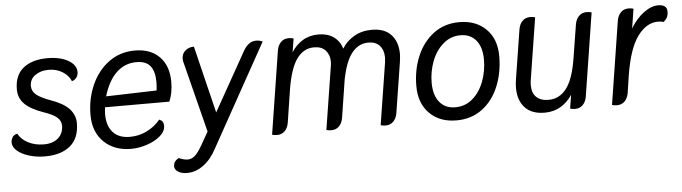

<svg xmlns="http://www.w3.org/2000/svg" viewBox="-45 -701 3729 1050"><g transform="rotate(-5 1819.5 -176.0)"><path d="M3 -80Q3 -92 10 -106Q17 -120 38 -125Q56 -92 93.5 -73Q131 -54 179 -54Q228 -54 257 -79.5Q286 -105 286 -147Q286 -174 264.5 -193Q243 -212 192 -229Q121 -254 89 -286.5Q57 -319 57 -366Q57 -444 105.5 -483Q154 -522 238 -522Q308 -522 352 -496.5Q396 -471 396 -433Q396 -415 386.5 -402Q377 -389 361 -385Q349 -416 316 -437Q283 -458 238 -458Q195 -458 165 -436.5Q135 -415 135 -378Q135 -350 158 -330.5Q181 -311 236 -291Q305 -267 336.5 -233Q368 -199 368 -154Q368 -72 318 -30Q268 12 179 12Q132 12 91.5 -0.5Q51 -13 27 -34Q3 -55 3 -80Z M446 -192Q446 -280 479.5 -355.5Q513 -431 574.5 -476.5Q636 -522 718 -522Q804 -522 853 -472Q902 -422 902 -334Q902 -273 882 -227H529Q526 -206 526 -188Q526 -125 558 -89.5Q590 -54 651 -54Q701 -54 745 -76Q789 -98 818 -134Q842 -125 842 -99Q842 -68 812.5 -42.5Q783 -17 738.5 -2.5Q694 12 652 12Q560 12 503 -43Q446 -98 446 -192ZM818 -294Q821 -320 821 -341Q821 -398 797.5 -428Q774 -458 721 -458Q657 -458 611 -414Q565 -370 540 -286Z M877 127Q877 113 885.5 101.5Q894 90 907 85Q934 97 955 97Q976 97 994 81.5Q1012 66 1035 26L1076 -46L977 -437Q975 -443 975 -455Q975 -481 994 -498Q1013 -515 1042 -515L1132 -146L1314 -470Q1342 -518 1383 -518Q1403 -518 1419 -510L1108 50Q1079 106 1036.5 138Q994 170 945 170Q915 170 896 158Q877 146 877 127Z M2161 -377Q2161 -363 2157 -333L2113 -55Q2108 -27 2091.5 -10.5Q2075 6 2049 6Q2034 6 2022 2L2076 -339Q2078 -357 2078 -365Q2078 -405 2056.5 -429.5Q2035 -454 1994 -454Q1941 -454 1904.5 -409.5Q1868 -365 1848 -266L1815 -55Q1810 -27 1793.5 -10.5Q1777 6 1751 6Q1736 6 1724 2L1778 -339Q1781 -354 1781 -368Q1781 -406 1759 -430Q1737 -454 1696 -454Q1639 -454 1601.5 -403Q1564 -352 1545 -236L1517 -55Q1512 -27 1495.5 -10.5Q1479 6 1453 6Q1438 6 1426 2L1498 -455Q1503 -483 1519.5 -499.5Q1536 -516 1562 -516Q1577 -516 1589 -512L1577 -437Q1601 -476 1638.5 -499Q1676 -522 1726 -522Q1776 -522 1809 -498.5Q1842 -475 1855 -433Q1878 -472 1920.5 -497Q1963 -522 2019 -522Q2089 -522 2125 -482.5Q2161 -443 2161 -377Z M2235 -194Q2235 -283 2266.5 -357.5Q2298 -432 2357.5 -477Q2417 -522 2499 -522Q2590 -522 2645.5 -467Q2701 -412 2701 -318Q2701 -228 2670 -152.5Q2639 -77 2579.5 -32.5Q2520 12 2438 12Q2346 12 2290.5 -43.5Q2235 -99 2235 -194ZM2616 -307Q2616 -374 2585 -412Q2554 -450 2499 -450Q2445 -450 2404 -414.5Q2363 -379 2341.5 -322.5Q2320 -266 2320 -205Q2320 -137 2351 -98.5Q2382 -60 2438 -60Q2493 -60 2533.5 -95.5Q2574 -131 2595 -187.5Q2616 -244 2616 -307Z M2777 -136Q2777 -156 2780 -177L2824 -455Q2829 -483 2845.5 -499.5Q2862 -516 2888 -516Q2903 -516 2915 -512L2861 -171Q2859 -161 2859 -143Q2859 -101 2882.5 -78.5Q2906 -56 2949 -56Q3009 -56 3048 -107Q3087 -158 3105 -274L3134 -455Q3139 -483 3155.5 -499.5Q3172 -516 3198 -516Q3213 -516 3225 -512L3153 -55Q3148 -27 3131.5 -10.5Q3115 6 3089 6Q3074 6 3062 2L3074 -73Q3049 -34 3010.5 -11Q2972 12 2922 12Q2851 12 2814 -28Q2777 -68 2777 -136Z M3292 2 3364 -455Q3369 -483 3385.5 -499.5Q3402 -516 3428 -516Q3443 -516 3455 -512L3438 -405Q3468 -456 3510 -487.5Q3552 -519 3590 -519Q3639 -519 3639 -481Q3639 -460 3631.5 -447Q3624 -434 3611 -425Q3603 -430 3582 -430Q3518 -430 3469 -362.5Q3420 -295 3397 -148L3383 -55Q3378 -27 3361.5 -10.5Q3345 6 3319 6Q3304 6 3292 2Z"/></g></svg>

Font: Thasadith
Style: Bold Italic
Weight: 700
Italic angle: -9°
Designer: Cadson Demak Co.,Ltd.
Foundry: Cadson Demak Co.,Ltd.
Version: Version 1.000; ttfautohint (v1.6)